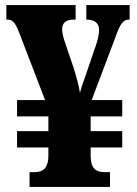

<svg xmlns="http://www.w3.org/2000/svg" viewBox="-20 -734 537 754"><path d="M96 0H412V-58H391C351 -58 336 -78 336 -124V-155H460V-219H336V-277H460V-341H340L430 -579C452 -642 463 -657 487 -657H489V-714H319V-657H321C350 -657 369 -644 369 -617C369 -593 361 -566 350 -537L316 -437C306 -409 299 -390 294 -369C290 -396 282 -426 269 -468L238 -559C230 -583 224 -602 224 -618C224 -645 239 -657 271 -657H277V-714H5V-657H10C30 -657 40 -645 56 -604L157 -341H47V-277H170V-219H47V-155H170V-123C170 -81 155 -58 116 -58H96Z"/></svg>

Font: Noto Serif Devanagari Condensed Black
Style: Regular
Weight: 900
Width: 3
Designer: Universal Thirst, Indian Type Foundry and the Monotype Design Team
Foundry: Monotype Imaging Inc.
Version: Version 2.004